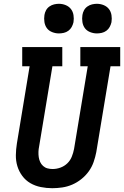

<svg xmlns="http://www.w3.org/2000/svg" viewBox="-20 -983 653 1011"><path d="M255 8Q225 8 195 2Q165 -4 140 -18.5Q115 -33 97.5 -56.5Q80 -80 71.5 -108Q63 -136 63.5 -166.5Q64 -197 69 -228L136 -634H97V-735H308V-634H256L186 -212Q183 -198 182.5 -183.5Q182 -169 184 -155.5Q186 -142 191.5 -130Q197 -118 207 -109Q217 -100 230 -96.5Q243 -93 257 -93Q278 -93 298.5 -100.5Q319 -108 334.5 -123Q350 -138 358 -158Q366 -178 370 -199L442 -634H403V-735H613V-634H562L487 -182Q482 -156 473 -130Q464 -104 447.5 -81Q431 -58 408.5 -40Q386 -22 360.5 -11Q335 0 308 4Q281 8 255 8ZM490 -807Q472 -807 454.5 -814Q437 -821 427 -834.5Q417 -848 414 -866.5Q411 -885 414 -904Q416 -917 422.5 -929Q429 -941 440.5 -949Q452 -957 465 -960Q478 -963 490 -963Q509 -963 526 -956Q543 -949 553.5 -935.5Q564 -922 567 -903.5Q570 -885 567 -866Q564 -853 557.5 -841Q551 -829 540 -821Q529 -813 516 -810Q503 -807 490 -807ZM290 -807Q272 -807 254.5 -814Q237 -821 227 -834.5Q217 -848 214 -866.5Q211 -885 214 -904Q216 -917 222.5 -929Q229 -941 240.5 -949Q252 -957 265 -960Q278 -963 290 -963Q309 -963 326 -956Q343 -949 353.5 -935.5Q364 -922 367 -903.5Q370 -885 367 -866Q364 -853 357.5 -841Q351 -829 340 -821Q329 -813 316 -810Q303 -807 290 -807Z"/></svg>

Font: Iosevka Slab Extended Oblique
Style: Bold
Weight: 700
Width: 7
Italic angle: -9°
Monospace: yes
Designer: Belleve Invis
Foundry: Belleve Invis
Version: Version 11.1.1; ttfautohint (v1.8.3)